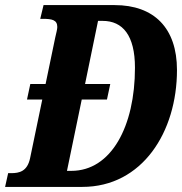

<svg xmlns="http://www.w3.org/2000/svg" viewBox="-40 -734 715 754"><path d="M655 -459C655 -624 565 -714 410 -714H131L118 -660H128C164 -660 185 -656 185 -628C185 -619 181 -605 177 -587L139 -404H79L66 -343H126L78 -112C67 -61 36 -54 4 -54H-8L-20 0H283C519 0 655 -216 655 -459ZM223 -63 281 -343H380L393 -404H294L345 -652H363C442 -652 490 -595 490 -468C490 -238 397 -63 240 -63Z"/></svg>

Font: Noto Serif Condensed Extra
Style: Italic
Weight: 800
Width: 3
Italic angle: -12°
Designer: Monotype Design Team
Foundry: Monotype Imaging Inc.
Version: Version 1.901